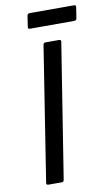

<svg xmlns="http://www.w3.org/2000/svg" viewBox="-90 -848 516 894"><g transform="rotate(-10 167.5 -401.0)"><path d="M105 -730Q95.7 -730 97.2 -740.2L105 -792Q106.4 -801.8 117.2 -801.8H327.1Q336.4 -801.8 335 -792L327.1 -740.2Q325.2 -730 314.9 -730ZM64 0Q53.7 0 55.2 -9.8L154.8 -645Q156.2 -654.8 166 -654.8H230Q240.2 -654.8 238.8 -645L138.2 -9.8Q136.7 0 127.9 0Z"/></g></svg>

Font: Sofia Sans
Style: Italic
Weight: 400
Italic angle: -9°
Designer: Botio Nikoltchev, Ani Petrova
Foundry: lettersoup
Version: Version 4.100